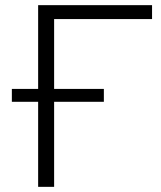

<svg xmlns="http://www.w3.org/2000/svg" viewBox="-20 -725 624 745"><path d="M128 0H190V-330H383V-380H190V-651H570V-705H128V-380H26V-330H128Z"/></svg>

Font: Poppy and Pepper Light
Style: Regular
Weight: 300
Designer: Thy Ha
Foundry: Thy Ha
Version: Version 0.001;Glyphs 3.2 (3227)